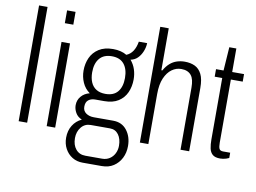

<svg xmlns="http://www.w3.org/2000/svg" viewBox="-91 -860 1576 1181"><g transform="rotate(10 697.0 -270.0)"><path d="M61 0V-723H114V0Z M236 -643V-723H289V-643ZM236 0V-526H289V0Z M493 183Q456 183 427.5 165.5Q399 148 382.5 117.5Q366 87 366 49Q366 5 386.5 -28Q407 -61 442 -77Q415 -88 402 -111Q389 -134 389 -158Q389 -190 409 -213.5Q429 -237 462 -245Q431 -267 415.5 -302Q400 -337 400 -376Q400 -420 416.5 -456.5Q433 -493 468 -515.5Q503 -538 557 -538Q582 -538 604 -532.5Q626 -527 642 -517Q667 -527 682.5 -550.5Q698 -574 704 -610H756Q755 -583 744.5 -557.5Q734 -532 716.5 -514.5Q699 -497 673 -492Q694 -467 703.5 -437.5Q713 -408 713 -376Q713 -331 696.5 -294Q680 -257 645.5 -235Q611 -213 557 -213H502Q476 -213 459.5 -200Q443 -187 443 -158Q443 -132 463 -118Q483 -104 512 -104H633Q688 -104 719 -64Q750 -24 750 34Q750 76 733 109.5Q716 143 685.5 163Q655 183 612 183ZM502 138H607Q633 138 653 125Q673 112 684 90Q695 68 695 42Q695 -1 675.5 -27.5Q656 -54 622 -54H502Q465 -54 442.5 -26Q420 2 420 42Q420 85 442 111.5Q464 138 502 138ZM557 -258Q608 -258 633.5 -289Q659 -320 659 -375Q659 -430 633.5 -461.5Q608 -493 557 -493Q506 -493 480 -461.5Q454 -430 454 -375Q454 -339 465.5 -312.5Q477 -286 500 -272Q523 -258 557 -258Z M818 0V-723H871V-461H877Q893 -489 912.5 -506Q932 -523 955.5 -530.5Q979 -538 1004 -538Q1041 -538 1068 -525Q1095 -512 1110.5 -481Q1126 -450 1126 -395V0H1072V-388Q1072 -414 1067.5 -433Q1063 -452 1053 -464.5Q1043 -477 1027.5 -483.5Q1012 -490 991 -490Q959 -490 932 -470.5Q905 -451 888 -412Q871 -373 871 -313V0Z M1321 11Q1289 11 1273.5 -2.5Q1258 -16 1253 -40Q1248 -64 1248 -95V-479H1201V-526H1248L1258 -673H1302V-526H1376V-479H1302V-85Q1302 -59 1307.5 -47Q1313 -35 1332 -35H1376V-2Q1368 2 1358.5 5Q1349 8 1339 9.5Q1329 11 1321 11Z"/></g></svg>

Font: Archivo Condensed ExtraLight
Style: Regular
Weight: 250
Width: 3
Designer: Hector Gatti
Foundry: Omnibus-Type
Version: Version 2.001